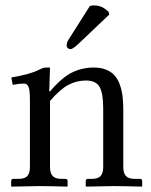

<svg xmlns="http://www.w3.org/2000/svg" viewBox="-20 -693 561 714"><path d="M314 -670.4Q319.8 -672.9 328.6 -672.9Q357.9 -672.9 377.4 -654.3Q377.4 -654.3 383.8 -649.4L386.2 -638.7L271.5 -529.8Q250.5 -510.3 242.7 -510.3Q236.8 -510.3 232.4 -513.9Q228 -517.6 228 -522.5Q228 -535.2 234.4 -544.9ZM363.8 -71.8V-290.5Q363.8 -346.2 350.3 -369.9Q336.9 -393.6 299.3 -393.6Q264.6 -393.6 233.6 -377Q202.6 -360.4 166 -317.4V-71.8Q166 -49.3 175.8 -38.6Q185.5 -27.8 209 -27.8H223.1Q231.4 -27.8 231.4 -19.5V-1L229.5 1Q166 -1 127 -1L23.4 1L21.5 -1V-19.5Q21.5 -27.8 29.3 -27.8H48.3Q72.3 -27.8 81.8 -38.6Q91.3 -49.3 91.3 -71.8V-320.8Q91.3 -358.4 85.9 -370.4Q80.6 -382.3 68.8 -382.3Q51.3 -382.3 27.3 -377.4L22 -404.8Q93.8 -417 125 -433.6Q141.6 -441.9 150.9 -441.9H166L163.1 -353H166Q210.4 -405.3 248.3 -423.6Q286.1 -441.9 329.1 -441.9Q355.5 -441.9 375 -433.8Q394.5 -425.8 406.5 -412.1Q418.5 -398.4 425.8 -377.7Q433.1 -356.9 435.8 -334.7Q438.5 -312.5 438.5 -283.7V-71.8Q438.5 -49.3 448.2 -38.6Q458 -27.8 481.4 -27.8H500.5Q508.8 -27.8 508.8 -19.5V-1L506.8 1Q438.5 -1 399.4 -1L300.8 1L298.8 -1V-19.5Q298.8 -27.8 306.6 -27.8H320.8Q344.7 -27.8 354.2 -38.6Q363.8 -49.3 363.8 -71.8Z"/></svg>

Font: Libertinage
Style: b
Weight: 400
Designer: OSP
Foundry: OSP
Version: Version 1.0; 2008; OFL relea